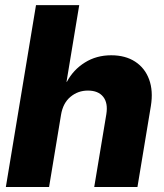

<svg xmlns="http://www.w3.org/2000/svg" viewBox="-20 -748 658 768"><path d="M224.1 -288.6 176.3 0H3.4L124 -727.5H296.9L246.1 -420.9H247.6Q273.4 -469.2 319.6 -498Q365.7 -526.9 424.8 -526.9Q481.4 -526.9 520.5 -501.5Q559.6 -476.1 576.4 -430.4Q593.3 -384.8 583.5 -324.2L529.8 0H356.9L405.3 -291Q412.6 -335.9 392.8 -360.8Q373 -385.7 331.5 -385.7Q292 -385.7 262 -360.8Q231.9 -335.9 224.1 -288.6Z"/></svg>

Font: Inter Display Extra Bold
Style: Italic
Weight: 800
Italic angle: -9.39999°
Designer: Rasmus Andersson
Foundry: rsms
Version: Version 4.000;git-4fc901f